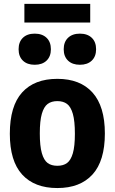

<svg xmlns="http://www.w3.org/2000/svg" viewBox="-20 -965 595 996"><path d="M31 -271Q31 -415 94.8 -485.5Q158.5 -556 277.5 -556Q396 -556 460 -484.8Q524 -413.5 524 -272.5Q524 -130.5 460 -60Q396 10.5 277.5 10.5Q159 10.5 95 -59.5Q31 -129.5 31 -271ZM368.5 -271Q368.5 -337 358 -374Q347.5 -411 327.8 -425.8Q308 -440.5 277.5 -440.5Q247 -440.5 227.2 -425.8Q207.5 -411 197 -374.5Q186.5 -338 186.5 -273Q186.5 -207.5 197 -170.8Q207.5 -134 227 -119.5Q246.5 -105 277.5 -105Q308.5 -105 328 -119.5Q347.5 -134 358 -170.2Q368.5 -206.5 368.5 -271ZM76.5 -709.5Q76.5 -747.5 98.8 -769Q121 -790.5 160 -790.5Q199 -790.5 221.5 -769Q244 -747.5 244 -709.5Q244 -672 221.5 -650.5Q199 -629 160 -629Q121 -629 98.8 -650.5Q76.5 -672 76.5 -709.5ZM310.5 -709.5Q310.5 -747.5 333 -769Q355.5 -790.5 394.5 -790.5Q433.5 -790.5 456 -769Q478.5 -747.5 478.5 -709.5Q478.5 -672 456 -650.5Q433.5 -629 394.5 -629Q355.5 -629 333 -650.5Q310.5 -672 310.5 -709.5ZM106.5 -848V-945H448V-848Z"/></svg>

Font: Encode Sans Semi Condensed
Style: Bold
Weight: 700
Width: 4
Designer: Multiple Designers
Foundry: Impallari Type
Version: Version 2.000